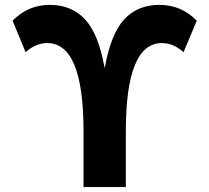

<svg xmlns="http://www.w3.org/2000/svg" viewBox="-20 -760 850 780"><path d="M31.2 -675.8Q93.8 -740.2 182.1 -740.2Q270.5 -740.2 325.2 -681.6Q379.9 -623 404.3 -487.3H406.2Q430.7 -623 484.9 -681.6Q539.1 -740.2 627.9 -740.2Q716.8 -740.2 779.3 -675.8L725.6 -547.9Q684.6 -585 637.7 -585Q491.2 -585 491.2 -226.6V0H319.3V-226.6Q319.3 -585 171.9 -585Q125 -585 84 -547.9Z"/></svg>

Font: GenEi M Gothic v2 Heavy
Style: Regular
Weight: 800
Version: Version 2.0